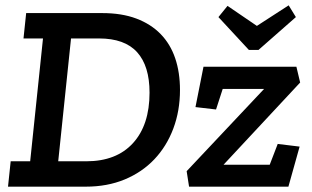

<svg xmlns="http://www.w3.org/2000/svg" viewBox="-20 -699 1168 719"><path d="M363 -650Q436 -650 490.5 -629.5Q545 -609 581.5 -571.5Q618 -534 636 -481Q654 -428 654 -362Q654 -284 629 -217.5Q604 -151 558 -102.5Q512 -54 447 -27Q382 0 301 0H10L20 -95H93L141 -555H68L78 -650ZM303 -95Q416 -95 478 -163Q540 -231 540 -352Q540 -452 493.5 -503.5Q447 -555 351 -555H246L198 -95ZM688 0 679 -58 969 -366H814L789 -289L712 -298L742 -449H1090L1104 -390L817 -82H990L1020 -160L1102 -150L1060 0ZM798 -635 832 -677 942 -602 1061 -679 1088 -635 948 -512H912Z"/></svg>

Font: Zilla Slab SemiBold
Style: Regular
Weight: 600
Designer: Typotheque.com
Foundry: Typotheque type foundry
Version: Version 1.0; 2017